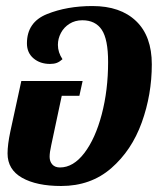

<svg xmlns="http://www.w3.org/2000/svg" viewBox="-20 -600 541 633"><path d="M480.5 -387.7Q480.5 -288.1 447.3 -196Q414.1 -104 346.7 -45.4Q279.3 13.2 181.6 13.2Q100.6 13.2 52.7 -13.9Q4.9 -41 4.9 -94.2Q4.9 -123 14.2 -167L50.3 -333H193.8H252.4L241.7 -284.2H183.6L148.9 -121.1Q143.6 -97.7 143.6 -83Q143.6 -67.9 152.3 -57.9Q161.1 -47.9 177.7 -47.9Q221.7 -47.9 258.1 -95.5Q294.4 -143.1 315.4 -222.9Q336.4 -302.7 336.4 -395.5Q336.4 -470.7 315.4 -502Q294.4 -533.2 251.5 -533.2Q227.5 -533.2 209.2 -521.7Q190.9 -510.3 180.9 -491.5Q170.9 -472.7 170.9 -452.1Q170.9 -427.2 186 -404.8Q176.8 -396.5 167.5 -392.8Q158.2 -389.2 145 -389.2Q112.3 -389.2 90.6 -407.5Q68.8 -425.8 68.8 -457Q68.8 -526.9 134.8 -553.5Q200.7 -580.1 284.7 -580.1Q377 -580.1 428.7 -530.5Q480.5 -481 480.5 -387.7Z"/></svg>

Font: Pattaya
Style: Regular
Weight: 400
Designer: Pablo Impallari / Thai characters Designed by Thanarat Vachiruckul and Suppakit Chalermlarp
Foundry: Pablo Impallari
Version: Version 2.001